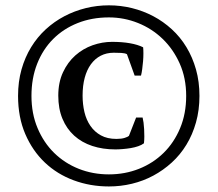

<svg xmlns="http://www.w3.org/2000/svg" viewBox="-20 -627 800 706"><path d="M46.4 -274.4Q46.4 -326.7 59.1 -371.6Q71.8 -416.5 94.5 -453.6Q117.2 -490.7 148.4 -519.3Q179.7 -547.9 216.8 -567.4Q253.9 -586.9 295.4 -597.2Q336.9 -607.4 380.4 -607.4Q423.8 -607.4 465.3 -597.2Q506.8 -586.9 543.7 -567.4Q580.6 -547.9 611.8 -519.3Q643.1 -490.7 665.5 -453.6Q688 -416.5 700.7 -371.6Q713.4 -326.7 713.4 -274.4Q713.4 -222.2 700.7 -177Q688 -131.8 665.5 -95Q643.1 -58.1 611.8 -29.5Q580.6 -1 543.7 18.8Q506.8 38.6 465.3 48.6Q423.8 58.6 380.4 58.6Q312 58.6 251.2 36.1Q190.4 13.7 145 -29.3Q99.6 -72.3 73 -134Q46.4 -195.8 46.4 -274.4ZM95.7 -274.4Q95.7 -209 118.2 -155.8Q140.6 -102.5 179.2 -64.7Q217.8 -26.9 269.5 -6.3Q321.3 14.2 380.4 14.2Q439.5 14.2 491.2 -6.3Q543 -26.9 581.5 -64.7Q620.1 -102.5 642.3 -155.8Q664.6 -209 664.6 -274.4Q664.6 -339.8 640.9 -393.1Q617.2 -446.3 577.9 -484.1Q538.6 -522 487.3 -542.5Q436 -563 380.4 -563Q317.9 -563 265.6 -542.2Q213.4 -521.5 175.5 -483.6Q137.7 -445.8 116.7 -392.6Q95.7 -339.4 95.7 -274.4ZM480.5 -194.8H504.4Q506.3 -187.5 507.8 -176.3Q509.3 -165 510 -151.9Q510.7 -138.7 510.7 -125.2Q510.7 -111.8 509.3 -100.1Q501 -93.8 488.3 -89.4Q475.6 -85 460.9 -82.5Q446.3 -80.1 431.4 -78.9Q416.5 -77.6 404.3 -77.6Q357.9 -77.6 319.3 -90.3Q280.8 -103 252.9 -128.2Q225.1 -153.3 209.7 -190.2Q194.3 -227.1 194.3 -275.4Q194.3 -324.2 211.7 -361.3Q229 -398.4 257.1 -423.3Q285.2 -448.2 320.6 -460.7Q356 -473.1 392.1 -473.1Q428.7 -473.1 457.8 -468Q486.8 -462.9 506.3 -453.1Q507.3 -444.8 507.3 -430.9Q507.3 -417 506.1 -402.1Q504.9 -387.2 502.9 -372.8Q501 -358.4 498.5 -349.1H475.1L446.8 -427.7Q439.9 -431.6 426 -432.4Q412.1 -433.1 398.4 -433.1Q371.6 -433.1 350.3 -422.1Q329.1 -411.1 314.2 -390.6Q299.3 -370.1 291.5 -341.1Q283.7 -312 283.7 -275.4Q283.7 -243.7 290.5 -214.8Q297.4 -186 312.5 -164.1Q327.6 -142.1 351.1 -129.2Q374.5 -116.2 408.2 -116.2Q426.8 -116.2 438.7 -120.1Q450.7 -124 454.1 -127.4Z"/></svg>

Font: PT Astra Serif
Style: Regular
Weight: 400
Designer: A.Korolkova, I. Chaeva
Foundry: ParaType Ltd
Version: Version 1.002